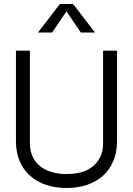

<svg xmlns="http://www.w3.org/2000/svg" viewBox="-20 -934 667 963"><path d="M313.5 -877 385.5 -771H456.5L346.5 -914H280.5L170.5 -771H241.5ZM130 -215V-680H60V-225C60 -77.7 163.1 9 314 9C464 9 567 -78.2 567 -225V-680H497V-215C497 -187.7 492 -164.3 482 -145C453 -89 397 -61 314 -61C207.3 -61 130 -113.5 130 -215Z"/></svg>

Font: GI
Style: Regular
Weight: 400
Designer: Alfredo Marco Pradil
Version: Version 1.01 2015